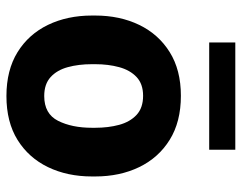

<svg xmlns="http://www.w3.org/2000/svg" viewBox="-98 -651 759 603"><g transform="rotate(90 281.5 -349.5)"><path d="M28.8 -258.8V-269Q28.8 -346.2 58.1 -407Q87.4 -467.8 143.6 -502.9Q199.7 -538.1 280.8 -538.1Q362.8 -538.1 419.2 -502.9Q475.6 -467.8 504.9 -407Q534.2 -346.2 534.2 -269V-258.8Q534.2 -181.6 504.9 -120.8Q475.6 -60.1 419.4 -25.1Q363.3 9.8 281.7 9.8Q200.2 9.8 143.8 -25.1Q87.4 -60.1 58.1 -120.8Q28.8 -181.6 28.8 -258.8ZM181.6 -269V-258.8Q181.6 -216.8 190.9 -182.9Q200.2 -148.9 222.2 -128.9Q244.1 -108.9 281.7 -108.9Q337.4 -108.9 359.4 -152.3Q381.3 -195.8 381.3 -258.8V-269Q381.3 -310.1 372.1 -344.2Q362.8 -378.4 340.8 -398.9Q318.8 -419.4 280.8 -419.4Q243.7 -419.4 221.9 -398.9Q200.2 -378.4 190.9 -344.2Q181.6 -310.1 181.6 -269ZM450.2 -709V-627H113.3V-709Z"/></g></svg>

Font: Vazirmatn UI FD ExtraBold
Style: Regular
Weight: 800
Designer: Saber Rastikerdar
Foundry: Saber Rastikerdar
Version: Version 33.003